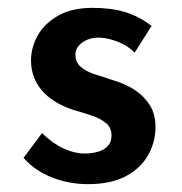

<svg xmlns="http://www.w3.org/2000/svg" viewBox="-20 -460 463 489"><path d="M204 9Q156 9 112.5 -8Q69 -25 40 -58L87 -121Q115 -94 142.5 -81.5Q170 -69 195 -69Q214 -69 229.5 -73.5Q245 -78 254.5 -88Q264 -98 264 -115Q264 -135 250 -146.5Q236 -158 214 -165.5Q192 -173 167 -180Q113 -198 86 -230.5Q59 -263 59 -306Q59 -339 76 -369.5Q93 -400 128 -420Q163 -440 216 -440Q264 -440 299.5 -429Q335 -418 366 -394L323 -326Q305 -344 280.5 -353.5Q256 -363 236 -364Q218 -365 204 -359.5Q190 -354 181 -344Q172 -334 172 -321Q172 -301 186.5 -289Q201 -277 224 -270Q247 -263 270 -255Q301 -246 324.5 -230Q348 -214 362 -191.5Q376 -169 376 -136Q376 -98 357 -64.5Q338 -31 300 -11Q262 9 204 9Z"/></svg>

Font: Josefin Sans Thin SemiBold
Style: Regular
Weight: 600
Version: Version 2.000